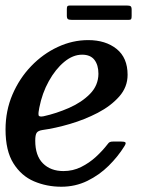

<svg xmlns="http://www.w3.org/2000/svg" viewBox="-32 -680 560 711"><path d="M-11.5 -200.5Q-11.5 -270 14.2 -330Q40 -390 83.5 -435.2Q127 -480.5 181.8 -506Q236.5 -531.5 294.5 -531.5Q359 -531.5 399.8 -498.8Q440.5 -466 440.5 -403Q440.5 -357.5 409.5 -322.5Q378.5 -287.5 330 -262.2Q281.5 -237 227 -221Q172.5 -205 125 -198.5Q109 -196 103.8 -188.2Q98.5 -180.5 98.5 -159Q98.5 -103.5 127 -75Q155.5 -46.5 203 -46.5Q238 -46.5 268.2 -61.5Q298.5 -76.5 323.2 -99.2Q348 -122 366 -145.5Q370.5 -152 374.8 -154Q379 -156 391 -156H414Q429.5 -156 432.5 -152.5Q435.5 -149 428 -137.5Q405 -100.5 370.5 -66.2Q336 -32 291.5 -10.2Q247 11.5 195 11.5Q141 11.5 94 -8.5Q47 -28.5 17.8 -75Q-11.5 -121.5 -11.5 -200.5ZM129.5 -249.5Q177 -260 223.8 -280.5Q270.5 -301 301.2 -332.2Q332 -363.5 332.5 -406.5Q332.5 -439 317.8 -458.2Q303 -477.5 272 -477.5Q238 -477.5 205.8 -450.8Q173.5 -424 148.8 -379.5Q124 -335 113.5 -281Q109.5 -262 110.8 -254Q112 -246 129.5 -249.5ZM215.5 -622.5V-646Q215.5 -653 217.2 -656.2Q219 -659.5 225.5 -659.5H438.5Q448 -659.5 451.8 -656.8Q455.5 -654 455.5 -644V-621.5Q455.5 -613.5 454 -610Q452.5 -606.5 444.5 -606.5H233Q223.5 -606.5 219.5 -609.2Q215.5 -612 215.5 -622.5Z"/></svg>

Font: Besley* Medium
Style: Italic
Weight: 500
Italic angle: -13°
Designer: Owen Earl
Foundry: indestructible type*
Version: Version 3.000; ttfautohint (v1.8.3)